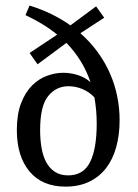

<svg xmlns="http://www.w3.org/2000/svg" viewBox="-20 -673 505 701"><path d="M219.3 8.4Q134.2 8.4 87.8 -46.9Q41.5 -102.2 41.5 -198.2Q41.5 -256.4 57.1 -296.5Q72.7 -336.7 97.3 -361.1Q121.8 -385.5 152 -396.4Q182.2 -407.3 210.9 -407.3Q237.5 -407.3 264.2 -398.9Q290.9 -390.5 310.5 -372.7Q296.7 -413.8 274.5 -449.8Q252.4 -485.8 222.5 -516.4L117.1 -438.2L88 -479.6L188.7 -546.5Q164 -566.9 134.9 -584.7Q105.8 -602.5 73.1 -617.8L88 -652.7Q130.5 -639.6 168 -621.3Q205.5 -602.9 237.1 -580.4L330.9 -649.8L360.4 -608.4L273.5 -551.6Q309.1 -520.4 336.2 -483.3Q363.3 -446.2 381.1 -405.8Q398.9 -365.5 407.8 -322Q416.7 -278.5 416.7 -234.5Q416.7 -180.4 404.2 -135.5Q391.6 -90.5 366.9 -58.7Q342.2 -26.9 305.1 -9.3Q268 8.4 219.3 8.4ZM228.7 -32.7Q284.7 -32.7 308.9 -81.3Q333.1 -129.8 333.1 -222.2Q333.1 -247.3 330.9 -271.3Q328.7 -295.3 324.7 -317.5Q306.2 -337.1 281.5 -347.6Q256.7 -358.2 229.8 -358.2Q185.1 -358.2 155.8 -322.2Q126.5 -286.2 126.5 -197.8Q126.5 -164 131.6 -133.8Q136.7 -103.6 148.5 -81.3Q160.4 -58.9 180.2 -45.8Q200 -32.7 228.7 -32.7Z"/></svg>

Font: Rasa
Style: Regular
Weight: 400
Version: Version 1.000;PS 1.000;hotconv 1.0.88;makeotf.lib2.5.647800;